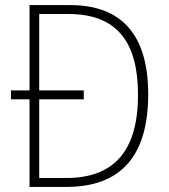

<svg xmlns="http://www.w3.org/2000/svg" viewBox="-20 -734 662 754"><path d="M256 -714H96V-379H23V-344H96V0H241C457 0 562 -124 562 -364C562 -593 461 -714 256 -714ZM249 -679C440 -679 522 -568 522 -362C522 -145 431 -35 240 -35H134V-344H309V-379H134V-679Z"/></svg>

Font: Noto Sans SemiCondensed ExtraLight
Style: Regular
Weight: 200
Width: 4
Designer: Monotype Design Team
Foundry: Monotype Imaging Inc.
Version: Version 2.013